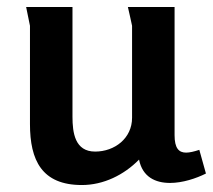

<svg xmlns="http://www.w3.org/2000/svg" viewBox="-20 -517 611 551"><path d="M188 -497H55L66 -443V-161C66 -57 100 14 215 14C277 14 336 -15 379 -59C389 -9 426 8 468 8C504 8 543 -5 571 -19L552 -87C537 -82 524 -79 514 -79C493 -79 481 -92 481 -129V-497H347C348 -492 359 -445 359 -443V-179C359 -120 309 -82 253 -82C195 -82 188 -136 188 -182Z"/></svg>

Font: Rosario
Style: Bold
Weight: 700
Designer: Hector Gatti
Foundry: Omnibus Type
Version: Version 1.100